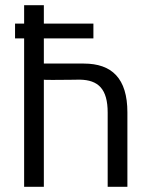

<svg xmlns="http://www.w3.org/2000/svg" viewBox="-20 -720 571 740"><path d="M471 -287C471 -418 411 -475 303 -475H149V-572H340V-629H149V-700H73V-629H38V-572H73V0H149V-413C150 -412 166 -412 186 -412C227 -412 287 -413 287 -413C359 -412 395 -377 395 -286V0H471Z"/></svg>

Font: Mint Spirit
Style: Regular
Weight: 400
Designer: HARENDAL Hirwen
Foundry: Arkandis Digital Foundry.
Version: Version 1.004;FFEdit